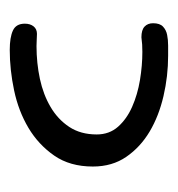

<svg xmlns="http://www.w3.org/2000/svg" viewBox="-6 -352 358 386"><g transform="rotate(-90 173.0 -159.0)"><path d="M291 -53.7Q305.7 -53.7 312.5 -47.4Q319.3 -41 319.3 -30.3Q319.3 -16.6 312.5 -10.3Q305.7 -3.9 295.9 -2Q286.1 0 274.4 0Q262.7 0 253.9 0Q212.9 0 172.9 -9.3Q132.8 -18.6 101.6 -37.1Q70.3 -55.7 50.8 -84Q31.2 -112.3 31.2 -151.4Q31.2 -197.3 53.2 -229Q75.2 -260.7 108.9 -280.8Q142.6 -300.8 184.1 -309.6Q225.6 -318.4 265.6 -318.4Q291 -318.4 304.7 -312Q318.4 -305.7 318.4 -288.1Q318.4 -277.3 313 -270.5Q307.6 -263.7 297.9 -263.7Q291 -263.7 285.2 -264.2Q279.3 -264.6 273.4 -264.6Q239.3 -264.6 207.5 -257.8Q175.8 -251 150.9 -236.3Q126 -221.7 110.8 -198.7Q95.7 -175.8 95.7 -143.6Q95.7 -118.2 111.3 -100.6Q127 -83 151.4 -72.3Q175.8 -61.5 205.1 -56.6Q234.4 -51.8 261.7 -51.8Q269.5 -51.8 276.4 -52.2Q283.2 -52.7 291 -53.7Z"/></g></svg>

Font: Hi Melody Cyrillic
Style: Regular
Weight: 400
Version: Version 0.90 April 10, 2018